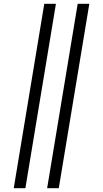

<svg xmlns="http://www.w3.org/2000/svg" viewBox="-20 -843 540 1006"><path d="M227 143 387 -823H448L288 143ZM52 143 212 -823H273L113 143Z"/></svg>

Font: Iosevka Slab Light Oblique
Style: Regular
Weight: 300
Italic angle: -9°
Monospace: yes
Designer: Belleve Invis
Foundry: Belleve Invis
Version: Version 11.1.1; ttfautohint (v1.8.3)